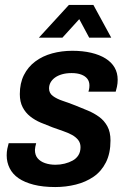

<svg xmlns="http://www.w3.org/2000/svg" viewBox="-20 -743 518 775"><path d="M203 12Q153 12 116 2.5Q79 -7 55 -23.5Q31 -40 19 -64Q7 -88 7 -116Q7 -130 9.5 -142.5Q12 -155 15 -165H126Q124 -158 122.5 -150.5Q121 -143 121 -138Q121 -117 132 -104Q143 -91 162 -84.5Q181 -78 204 -78Q223 -78 241 -82.5Q259 -87 273.5 -95Q288 -103 296.5 -116.5Q305 -130 305 -149Q305 -166 295.5 -178Q286 -190 270.5 -198.5Q255 -207 234.5 -214Q214 -221 192 -229Q168 -238 144.5 -248Q121 -258 102 -273Q83 -288 71.5 -310Q60 -332 60 -363Q60 -407 76.5 -440Q93 -473 122.5 -495Q152 -517 190.5 -527.5Q229 -538 272 -538Q314 -538 348 -530Q382 -522 406 -507Q430 -492 442.5 -470.5Q455 -449 455 -421Q455 -406 452 -392.5Q449 -379 447 -373H337Q340 -383 340.5 -389Q341 -395 341 -398Q341 -414 332.5 -425Q324 -436 308 -442Q292 -448 269 -448Q247 -448 230 -443Q213 -438 201.5 -429.5Q190 -421 184 -410Q178 -399 178 -386Q178 -367 193.5 -355.5Q209 -344 233 -336Q257 -328 285 -317Q310 -307 335 -296.5Q360 -286 380.5 -271Q401 -256 413.5 -233Q426 -210 426 -176Q426 -124 407.5 -87.5Q389 -51 357.5 -29.5Q326 -8 286 2Q246 12 203 12ZM137 -591 258 -723H357L429 -591H340L281 -701H332L232 -591Z"/></svg>

Font: Archivo SemiCondensed SemiBold
Style: Italic
Weight: 600
Width: 4
Italic angle: -10°
Designer: Hector Gatti
Foundry: Omnibus-Type
Version: Version 2.001